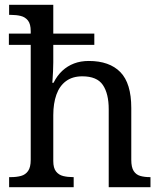

<svg xmlns="http://www.w3.org/2000/svg" viewBox="-20 -780 675 800"><path d="M18 0V-42H26Q49 -42 67.5 -47Q86 -52 97 -67.5Q108 -83 108 -114V-593H17V-640H108V-650Q108 -680 96.5 -694.5Q85 -709 66.5 -713.5Q48 -718 26 -718H18V-760H202V-640H373V-593H202V-520Q202 -502 201 -482.5Q200 -463 199 -449Q198 -435 198 -435H203Q218 -465 239.5 -485Q261 -505 288.5 -515.5Q316 -526 350 -526Q436 -526 481.5 -479.5Q527 -433 527 -330V-114Q527 -83 537 -67.5Q547 -52 564.5 -47Q582 -42 604 -42H607V0H433V-325Q433 -390 408.5 -426Q384 -462 323 -462Q282 -462 255 -442Q228 -422 215 -385.5Q202 -349 202 -300V-109Q202 -80 213.5 -65.5Q225 -51 243.5 -46.5Q262 -42 284 -42H287V0Z"/></svg>

Font: Noto Serif Myanmar
Style: Regular
Weight: 400
Designer: Ben Mitchell and the Monotype Design Team
Foundry: Monotype Imaging Inc.
Version: Version 2.106